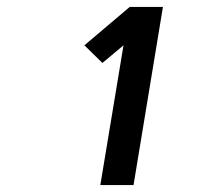

<svg xmlns="http://www.w3.org/2000/svg" viewBox="-20 -858 640 555"><path d="M270 -323 337 -727 276 -676 224 -727 355 -838H451L366 -323Z"/></svg>

Font: Iosevka Aile Extrabold
Style: Italic
Weight: 800
Italic angle: -9°
Designer: Belleve Invis
Foundry: Belleve Invis
Version: Version 31.1.0; ttfautohint (v1.8.4)